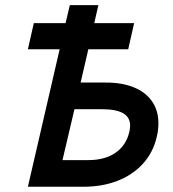

<svg xmlns="http://www.w3.org/2000/svg" viewBox="-20 -709 656 729"><path d="M206.5 -522H85.9L108.4 -621.1H229L245.1 -689.5H353.5L337.9 -621.1H489.3L466.8 -522H315.4L286.1 -395.5H383.3Q443.4 -395.5 488 -377.4Q532.7 -359.4 557.1 -324.5Q581.5 -289.6 581.5 -240.7Q581.5 -215.3 575.2 -189.5Q561.5 -129.9 522.5 -87.2Q483.4 -44.4 425.5 -22.2Q367.7 0 297.9 0H85.9ZM314.9 -101.1Q378.9 -101.1 419.2 -129.4Q459.5 -157.7 471.2 -209Q474.1 -221.7 474.1 -231.9Q474.1 -263.7 447.5 -279.1Q420.9 -294.4 365.7 -294.4H262.7L217.3 -101.1Z"/></svg>

Font: Acari Sans SemiBold
Style: Italic
Weight: 600
Italic angle: -13°
Designer: Alfredo Marco Pradil and Stefan Peev
Foundry: Hanken Design Co.
Version: Version 1.045;January 11, 2019;FontCreator 11.5.0.2425 64-bi